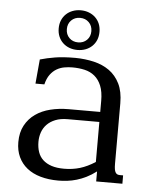

<svg xmlns="http://www.w3.org/2000/svg" viewBox="-53 -783 668 838"><g transform="rotate(5 281.0 -363.5)"><path d="M390.1 -259.8H251Q219.7 -259.8 197.5 -250.7Q175.3 -241.7 160.9 -226.8Q146.5 -211.9 139.6 -192.1Q132.8 -172.4 132.8 -150.9Q132.8 -126 139.6 -106Q146.5 -85.9 161.4 -72Q176.3 -58.1 199.2 -50.5Q222.2 -43 254.4 -43Q291 -43 323.5 -52.7Q356 -62.5 390.1 -84.5ZM474.1 -85Q474.1 -69.8 475.6 -60.5Q477.1 -51.3 480.5 -45.9Q483.9 -40.5 488.5 -38.6Q493.2 -36.6 500 -36.6H513.7V0H398.9V-43.9Q377 -27.3 355.7 -16.8Q334.5 -6.3 313.7 -0.2Q293 5.9 272.9 8.3Q252.9 10.7 233.9 10.7Q190.4 10.7 155.5 0.7Q120.6 -9.3 96.2 -28.8Q71.8 -48.3 58.6 -76.7Q45.4 -105 45.4 -141.6Q45.4 -184.1 62 -214.8Q78.6 -245.6 106.7 -265.4Q134.8 -285.2 172.1 -294.4Q209.5 -303.7 251 -303.7H390.1V-352.1Q390.1 -392.1 379.4 -418.2Q368.7 -444.3 350.1 -459.7Q331.5 -475.1 306.4 -481Q281.2 -486.8 252 -486.8Q234.4 -486.8 216.8 -483.6Q199.2 -480.5 183.3 -471.2Q167.5 -461.9 155.3 -445.3Q143.1 -428.7 136.7 -402.3H97.7L107.4 -508.8Q122.6 -513.2 138.7 -516.8Q154.8 -520.5 173.1 -523.4Q191.4 -526.4 213.1 -527.8Q234.9 -529.3 261.7 -529.3Q304.7 -528.8 343.3 -519.8Q381.8 -510.7 410.9 -490Q439.9 -469.2 457 -434.8Q474.1 -400.4 474.1 -349.1ZM177.7 -651.4Q177.7 -670.9 184.3 -686.8Q190.9 -702.6 202.9 -714.1Q214.8 -725.6 231.2 -731.9Q247.6 -738.3 267.1 -738.3Q286.6 -738.3 303 -731.9Q319.3 -725.6 331.3 -714.1Q343.3 -702.6 349.9 -686.8Q356.4 -670.9 356.4 -651.4Q356.4 -631.8 349.9 -616Q343.3 -600.1 331.3 -588.6Q319.3 -577.1 303 -570.8Q286.6 -564.5 267.1 -564.5Q247.6 -564.5 231.2 -570.8Q214.8 -577.1 202.9 -588.6Q190.9 -600.1 184.3 -616Q177.7 -631.8 177.7 -651.4ZM213.4 -651.4Q213.4 -627.9 228.5 -612.8Q243.7 -597.7 267.1 -597.7Q290.5 -597.7 305.7 -612.8Q320.8 -627.9 320.8 -651.4Q320.8 -674.8 305.7 -689.9Q290.5 -705.1 267.1 -705.1Q243.7 -705.1 228.5 -689.9Q213.4 -674.8 213.4 -651.4Z"/></g></svg>

Font: Arian AMU Serif
Style: Regular
Weight: 400
Designer: Ruben Hakobyan (Tarumian)
Foundry: Ruben Hakobyan (Tarumian)
Version: Version 1.002